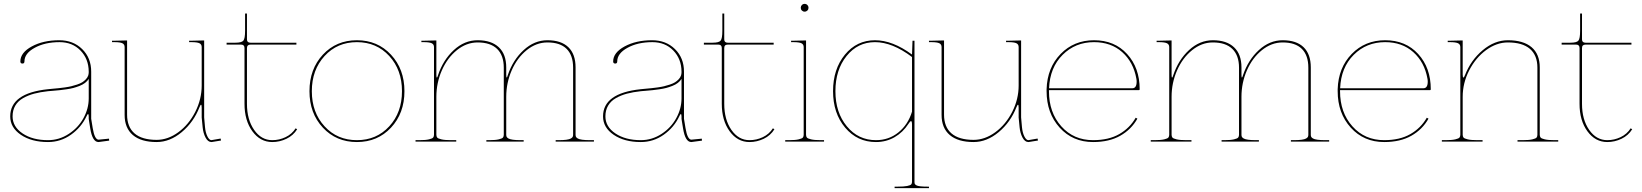

<svg xmlns="http://www.w3.org/2000/svg" viewBox="-20 -730 8467 990"><path d="M32.7 -129.9Q32.7 -249.5 227.1 -270Q232.9 -270.5 252.4 -272.5Q272 -274.4 283.4 -275.4Q294.9 -276.4 314.9 -279.3Q335 -282.2 347.9 -285.4Q360.8 -288.6 377.2 -293.9Q393.6 -299.3 403.8 -305.7Q414.1 -312 422.9 -321.3Q431.6 -330.6 435.1 -341.3Q437.5 -350.1 437.5 -357.4V-360.4Q437 -426.3 395 -469.5Q353 -512.7 287.1 -512.7Q211.9 -512.7 158.9 -483.6Q106 -454.6 106 -413.1Q106 -402.3 95.7 -402.3Q85 -402.3 85 -413.1Q85 -458.5 143.8 -490.5Q202.6 -522.5 285.6 -522.5Q357.4 -522.5 403.8 -476.8Q450.2 -431.2 450.2 -360.4V-117.7L458 -69.8Q467.8 -10.3 488.3 -9.8L542 -15.1L543 -4.9L488.3 2.4H487.8Q456.5 2.4 445.3 -67.9Q444.3 -73.2 442.4 -85.9Q440.4 -98.6 439 -106.9Q437.5 -115.2 437.5 -117.2V-127.9Q437.5 -141.6 434.1 -141.6Q430.7 -141.6 426.3 -130.9Q398.9 -72.8 345.7 -35.2Q292.5 2.4 227.5 2.4Q142.6 2.4 87.6 -34.9Q32.7 -72.3 32.7 -129.9ZM44.9 -129.9Q44.9 -76.7 96.4 -42Q147.9 -7.3 227.5 -7.3Q284.7 -7.3 333.7 -39.1Q382.8 -70.8 410.2 -120.4Q437.5 -169.9 437.5 -222.7V-323.2Q430.7 -312 418.7 -302.7Q406.7 -293.5 390.4 -287.1Q374 -280.8 358.9 -276.6Q343.8 -272.5 322.5 -269.5Q301.3 -266.6 288.3 -265.1Q275.4 -263.7 254.6 -262Q233.9 -260.3 228 -259.8Q187.5 -255.4 156.2 -247.1Q125 -238.8 98.9 -223.9Q72.8 -209 58.8 -185.3Q44.9 -161.6 44.9 -129.9Z M557.6 -512.7V-520H570.3L635.3 -521.5V-139.2Q635.3 -75.2 673.8 -42Q712.4 -8.8 787.6 -8.8Q845.7 -8.8 899.7 -48.3Q953.6 -87.9 986.8 -153.1Q1020 -218.3 1020 -289.1V-487.3Q1020 -501.5 1008.3 -507.1Q996.6 -512.7 967.8 -512.7H955.1V-520H967.8L1032.7 -521.5V-124.5L1037.1 -74.7Q1039.6 -46.9 1049.1 -27.3Q1058.6 -7.8 1069.8 -7.3L1117.7 -15.6L1119.6 -5.4L1071.3 2.4H1070.3Q1052.2 2.4 1040 -20.5Q1027.8 -43.5 1024.9 -73.7L1020 -124V-174.3Q1020 -189.9 1016.6 -189.9Q1013.7 -189.9 1008.8 -177.7Q978.5 -100.1 917.2 -48.8Q856 2.4 787.6 2.4Q707.5 2.4 665 -33.7Q622.6 -69.8 622.6 -137.7V-487.3Q622.6 -501.5 610.8 -507.1Q599.1 -512.7 570.3 -512.7Z M1148.4 -500V-509.8H1193.4Q1226.1 -509.8 1234.9 -520.5Q1243.7 -531.2 1243.7 -571.3V-660.2H1253.4V-526.9Q1253.4 -509.8 1271.5 -509.8H1508.3V-500H1271.5Q1253.4 -500 1253.4 -482.4V-194.8Q1253.4 -113.3 1290.3 -60.3Q1327.1 -7.3 1383.8 -7.3Q1419.9 -7.3 1452.6 -22.9Q1485.4 -38.6 1504.4 -68.4L1512.2 -63.5Q1492.2 -31.2 1457 -14.4Q1421.9 2.4 1383.8 2.4Q1321.8 2.4 1281.2 -53.2Q1240.7 -108.9 1240.7 -194.8V-482.4Q1240.7 -500 1223.1 -500Z M1575.7 -259.8Q1575.7 -374 1644.8 -448.2Q1713.9 -522.5 1820.3 -522.5Q1926.8 -522.5 1996.1 -448Q2065.4 -373.5 2065.4 -259.8Q2065.4 -146 1996.1 -71.8Q1926.8 2.4 1820.3 2.4Q1713.9 2.4 1644.8 -71.8Q1575.7 -146 1575.7 -259.8ZM1653.6 -441.2Q1587.9 -369.6 1587.9 -259.8Q1587.9 -149.9 1653.6 -78.6Q1719.2 -7.3 1820.3 -7.3Q1921.4 -7.3 1987.1 -78.6Q2052.7 -149.9 2052.7 -259.8Q2052.7 -369.6 1987.1 -441.2Q1921.4 -512.7 1820.3 -512.7Q1719.2 -512.7 1653.6 -441.2Z M2122.6 0V-7.3H2142.6Q2174.8 -7.3 2192.1 -11.5Q2209.5 -15.6 2213.6 -21Q2217.8 -26.4 2217.8 -35.2V-487.3Q2217.8 -501.5 2205.8 -507.1Q2193.8 -512.7 2165 -512.7H2152.8V-520H2165L2230 -521.5V-344.7Q2230 -330.1 2232.4 -330.1Q2235.4 -330.1 2238.8 -342.8Q2265.1 -421.4 2320.1 -471.9Q2375 -522.5 2442.9 -522.5Q2513.7 -522.5 2552 -486.3Q2590.3 -450.2 2590.3 -382.3V-344.7Q2590.3 -330.1 2592.8 -330.1Q2594.7 -330.1 2598.6 -343.3Q2625 -421.4 2680.2 -471.9Q2735.4 -522.5 2802.7 -522.5Q2873.5 -522.5 2910.6 -486.6Q2947.8 -450.7 2947.8 -382.3V-35.2Q2947.8 -28.8 2950 -24.4Q2952.1 -20 2959.2 -15.9Q2966.3 -11.7 2982.2 -9.5Q2998 -7.3 3022.5 -7.3H3042.5V0H2845.2V-7.3H2860.4Q2884.8 -7.3 2900.6 -9.5Q2916.5 -11.7 2923.6 -15.9Q2930.7 -20 2932.9 -24.4Q2935.1 -28.8 2935.1 -35.2V-380.9Q2935.1 -444.8 2901.6 -478Q2868.2 -511.2 2802.7 -511.2Q2745.1 -511.2 2695.8 -471.4Q2646.5 -431.6 2618.4 -367.2Q2590.3 -302.7 2590.3 -231V-35.2Q2590.3 -28.8 2592.5 -24.4Q2594.7 -20 2601.8 -15.9Q2608.9 -11.7 2624.8 -9.5Q2640.6 -7.3 2665 -7.3H2680.2V0H2487.8V-7.3H2502.4Q2534.7 -7.3 2552 -11.5Q2569.3 -15.6 2573.5 -21Q2577.6 -26.4 2577.6 -35.2V-380.9Q2577.6 -444.3 2543.2 -477.8Q2508.8 -511.2 2442.9 -511.2Q2385.3 -511.2 2335.9 -471.4Q2286.6 -431.6 2258.3 -367.2Q2230 -302.7 2230 -231V-35.2Q2230 -26.4 2234.1 -21Q2238.3 -15.6 2255.6 -11.5Q2272.9 -7.3 2305.2 -7.3H2332.5V0Z M3089.4 -129.9Q3089.4 -249.5 3283.7 -270Q3289.6 -270.5 3309.1 -272.5Q3328.6 -274.4 3340.1 -275.4Q3351.6 -276.4 3371.6 -279.3Q3391.6 -282.2 3404.5 -285.4Q3417.5 -288.6 3433.8 -293.9Q3450.2 -299.3 3460.4 -305.7Q3470.7 -312 3479.5 -321.3Q3488.3 -330.6 3491.7 -341.3Q3494.1 -350.1 3494.1 -357.4V-360.4Q3493.7 -426.3 3451.7 -469.5Q3409.7 -512.7 3343.8 -512.7Q3268.6 -512.7 3215.6 -483.6Q3162.6 -454.6 3162.6 -413.1Q3162.6 -402.3 3152.3 -402.3Q3141.6 -402.3 3141.6 -413.1Q3141.6 -458.5 3200.4 -490.5Q3259.3 -522.5 3342.3 -522.5Q3414.1 -522.5 3460.4 -476.8Q3506.8 -431.2 3506.8 -360.4V-117.7L3514.6 -69.8Q3524.4 -10.3 3544.9 -9.8L3598.6 -15.1L3599.6 -4.9L3544.9 2.4H3544.4Q3513.2 2.4 3502 -67.9Q3501 -73.2 3499 -85.9Q3497.1 -98.6 3495.6 -106.9Q3494.1 -115.2 3494.1 -117.2V-127.9Q3494.1 -141.6 3490.7 -141.6Q3487.3 -141.6 3482.9 -130.9Q3455.6 -72.8 3402.3 -35.2Q3349.1 2.4 3284.2 2.4Q3199.2 2.4 3144.3 -34.9Q3089.4 -72.3 3089.4 -129.9ZM3101.6 -129.9Q3101.6 -76.7 3153.1 -42Q3204.6 -7.3 3284.2 -7.3Q3341.3 -7.3 3390.4 -39.1Q3439.5 -70.8 3466.8 -120.4Q3494.1 -169.9 3494.1 -222.7V-323.2Q3487.3 -312 3475.3 -302.7Q3463.4 -293.5 3447 -287.1Q3430.7 -280.8 3415.5 -276.6Q3400.4 -272.5 3379.2 -269.5Q3357.9 -266.6 3345 -265.1Q3332 -263.7 3311.3 -262Q3290.5 -260.3 3284.7 -259.8Q3244.1 -255.4 3212.9 -247.1Q3181.6 -238.8 3155.5 -223.9Q3129.4 -209 3115.5 -185.3Q3101.6 -161.6 3101.6 -129.9Z M3609.4 -500V-509.8H3654.3Q3687 -509.8 3695.8 -520.5Q3704.6 -531.2 3704.6 -571.3V-660.2H3714.4V-526.9Q3714.4 -509.8 3732.4 -509.8H3969.2V-500H3732.4Q3714.4 -500 3714.4 -482.4V-194.8Q3714.4 -113.3 3751.2 -60.3Q3788.1 -7.3 3844.7 -7.3Q3880.9 -7.3 3913.6 -22.9Q3946.3 -38.6 3965.3 -68.4L3973.1 -63.5Q3953.1 -31.2 3918 -14.4Q3882.8 2.4 3844.7 2.4Q3782.7 2.4 3742.2 -53.2Q3701.7 -108.9 3701.7 -194.8V-482.4Q3701.7 -500 3684.1 -500Z M4028.8 0V-7.3H4048.8Q4081.1 -7.3 4098.4 -11.5Q4115.7 -15.6 4119.9 -21Q4124 -26.4 4124 -35.2V-487.3Q4124 -501.5 4112.1 -507.1Q4100.1 -512.7 4071.3 -512.7H4059.1V-520H4071.3L4136.2 -521.5V-35.2Q4136.2 -26.4 4140.4 -21Q4144.5 -15.6 4161.9 -11.5Q4179.2 -7.3 4211.4 -7.3H4229V0ZM4114.7 -675.8Q4108.9 -681.6 4108.9 -689.9Q4108.9 -698.2 4114.7 -704.1Q4120.6 -710 4128.9 -710Q4137.2 -710 4143.1 -704.1Q4148.9 -698.2 4148.9 -689.9Q4148.9 -681.6 4143.1 -675.8Q4137.2 -669.9 4128.9 -669.9Q4120.6 -669.9 4114.7 -675.8Z M4491.7 -522.5Q4582.5 -522.5 4682.6 -448.7L4685.1 -520H4695.3V207.5Q4695.3 214.4 4696.8 217.8Q4698.2 221.2 4704.3 225.1Q4710.4 229 4725.3 230.7Q4740.2 232.4 4765.1 232.4H4770V240.2H4592.8V232.4H4607.9Q4640.6 232.4 4657.5 229Q4674.3 225.6 4678.5 220.7Q4682.6 215.8 4682.6 207.5V-86.9Q4682.6 -105.5 4677.7 -105.5Q4672.9 -105.5 4664.1 -91.3Q4635.7 -47.4 4592.5 -22.5Q4549.3 2.4 4496.6 2.4Q4400.4 2.4 4337.9 -71.8Q4275.4 -146 4275.4 -259.8Q4275.4 -373.5 4336.4 -448Q4397.5 -522.5 4491.7 -522.5ZM4496.6 -7.3Q4563 -7.3 4612.5 -47.4Q4662.1 -87.4 4682.6 -154.3V-436Q4581.1 -512.7 4491.7 -512.7Q4402.8 -512.7 4345.2 -441.2Q4287.6 -369.6 4287.6 -259.8Q4287.6 -149.9 4346.7 -78.6Q4405.8 -7.3 4496.6 -7.3Z M4770 -512.7V-520H4782.7L4847.7 -521.5V-139.2Q4847.7 -75.2 4886.2 -42Q4924.8 -8.8 5000 -8.8Q5058.1 -8.8 5112.1 -48.3Q5166 -87.9 5199.2 -153.1Q5232.4 -218.3 5232.4 -289.1V-487.3Q5232.4 -501.5 5220.7 -507.1Q5209 -512.7 5180.2 -512.7H5167.5V-520H5180.2L5245.1 -521.5V-124.5L5249.5 -74.7Q5252 -46.9 5261.5 -27.3Q5271 -7.8 5282.2 -7.3L5330.1 -15.6L5332 -5.4L5283.7 2.4H5282.7Q5264.6 2.4 5252.4 -20.5Q5240.2 -43.5 5237.3 -73.7L5232.4 -124V-174.3Q5232.4 -189.9 5229 -189.9Q5226.1 -189.9 5221.2 -177.7Q5190.9 -100.1 5129.6 -48.8Q5068.4 2.4 5000 2.4Q4919.9 2.4 4877.4 -33.7Q4835 -69.8 4835 -137.7V-487.3Q4835 -501.5 4823.2 -507.1Q4811.5 -512.7 4782.7 -512.7Z M5376.5 -259.8V-270.5Q5379.9 -380.9 5448.7 -451.7Q5517.6 -522.5 5621.1 -522.5Q5727.1 -522.5 5791.7 -451.4Q5856.4 -380.4 5856.4 -270Q5856.4 -265.1 5851.1 -265.1H5388.7V-259.8Q5388.7 -149.9 5452.4 -78.6Q5516.1 -7.3 5616.2 -7.3Q5696.8 -7.3 5751.2 -38.6Q5805.7 -69.8 5835.9 -123L5844.7 -118.2Q5813.5 -62.5 5756.3 -30Q5699.2 2.4 5616.2 2.4Q5511.2 2.4 5443.8 -72Q5376.5 -146.5 5376.5 -259.8ZM5389.2 -274.9H5818.4Q5840.8 -274.9 5840.8 -309.1Q5840.8 -317.4 5839.4 -324.2Q5824.2 -409.7 5766.4 -461.2Q5708.5 -512.7 5621.1 -512.7Q5524.9 -512.7 5459.2 -447.3Q5393.6 -381.8 5389.2 -274.9Z M5913.6 0V-7.3H5933.6Q5965.8 -7.3 5983.2 -11.5Q6000.5 -15.6 6004.6 -21Q6008.8 -26.4 6008.8 -35.2V-487.3Q6008.8 -501.5 5996.8 -507.1Q5984.9 -512.7 5956.1 -512.7H5943.8V-520H5956.1L6021 -521.5V-344.7Q6021 -330.1 6023.4 -330.1Q6026.4 -330.1 6029.8 -342.8Q6056.2 -421.4 6111.1 -471.9Q6166 -522.5 6233.9 -522.5Q6304.7 -522.5 6343 -486.3Q6381.3 -450.2 6381.3 -382.3V-344.7Q6381.3 -330.1 6383.8 -330.1Q6385.7 -330.1 6389.6 -343.3Q6416 -421.4 6471.2 -471.9Q6526.4 -522.5 6593.8 -522.5Q6664.6 -522.5 6701.7 -486.6Q6738.8 -450.7 6738.8 -382.3V-35.2Q6738.8 -28.8 6741 -24.4Q6743.2 -20 6750.2 -15.9Q6757.3 -11.7 6773.2 -9.5Q6789.1 -7.3 6813.5 -7.3H6833.5V0H6636.2V-7.3H6651.4Q6675.8 -7.3 6691.7 -9.5Q6707.5 -11.7 6714.6 -15.9Q6721.7 -20 6723.9 -24.4Q6726.1 -28.8 6726.1 -35.2V-380.9Q6726.1 -444.8 6692.6 -478Q6659.2 -511.2 6593.8 -511.2Q6536.1 -511.2 6486.8 -471.4Q6437.5 -431.6 6409.4 -367.2Q6381.3 -302.7 6381.3 -231V-35.2Q6381.3 -28.8 6383.5 -24.4Q6385.7 -20 6392.8 -15.9Q6399.9 -11.7 6415.8 -9.5Q6431.6 -7.3 6456.1 -7.3H6471.2V0H6278.8V-7.3H6293.5Q6325.7 -7.3 6343 -11.5Q6360.4 -15.6 6364.5 -21Q6368.7 -26.4 6368.7 -35.2V-380.9Q6368.7 -444.3 6334.2 -477.8Q6299.8 -511.2 6233.9 -511.2Q6176.3 -511.2 6127 -471.4Q6077.6 -431.6 6049.3 -367.2Q6021 -302.7 6021 -231V-35.2Q6021 -26.4 6025.1 -21Q6029.3 -15.6 6046.6 -11.5Q6064 -7.3 6096.2 -7.3H6123.5V0Z M6877.4 -259.8V-270.5Q6880.9 -380.9 6949.7 -451.7Q7018.6 -522.5 7122.1 -522.5Q7228 -522.5 7292.7 -451.4Q7357.4 -380.4 7357.4 -270Q7357.4 -265.1 7352.1 -265.1H6889.6V-259.8Q6889.6 -149.9 6953.4 -78.6Q7017.1 -7.3 7117.2 -7.3Q7197.8 -7.3 7252.2 -38.6Q7306.6 -69.8 7336.9 -123L7345.7 -118.2Q7314.5 -62.5 7257.3 -30Q7200.2 2.4 7117.2 2.4Q7012.2 2.4 6944.8 -72Q6877.4 -146.5 6877.4 -259.8ZM6890.1 -274.9H7319.3Q7341.8 -274.9 7341.8 -309.1Q7341.8 -317.4 7340.3 -324.2Q7325.2 -409.7 7267.3 -461.2Q7209.5 -512.7 7122.1 -512.7Q7025.9 -512.7 6960.2 -447.3Q6894.5 -381.8 6890.1 -274.9Z M7414.6 0V-7.3H7434.6Q7466.8 -7.3 7484.1 -11.5Q7501.5 -15.6 7505.6 -21Q7509.8 -26.4 7509.8 -35.2V-487.3Q7509.8 -501.5 7497.8 -507.1Q7485.8 -512.7 7457 -512.7H7444.8V-520H7457L7522 -521.5V-345.7Q7522 -330.1 7525.9 -330.1Q7528.8 -330.1 7533.7 -342.3Q7564 -419.9 7625.2 -471.2Q7686.5 -522.5 7754.9 -522.5Q7835 -522.5 7877.2 -486.6Q7919.4 -450.7 7919.4 -382.3V-35.2Q7919.4 -26.4 7923.6 -21Q7927.7 -15.6 7945.1 -11.5Q7962.4 -7.3 7994.6 -7.3H8014.6V0H7804.7V-7.3H7832Q7864.3 -7.3 7881.6 -11.5Q7898.9 -15.6 7903.1 -21Q7907.2 -26.4 7907.2 -35.2V-380.9Q7907.2 -444.8 7868.7 -478Q7830.1 -511.2 7754.9 -511.2Q7696.8 -511.2 7642.8 -471.7Q7588.9 -432.1 7555.4 -366.9Q7522 -301.8 7522 -231V-35.2Q7522 -26.4 7526.1 -21Q7530.3 -15.6 7547.6 -11.5Q7564.9 -7.3 7597.2 -7.3H7624.5V0Z M8032.2 -500V-509.8H8077.1Q8109.9 -509.8 8118.7 -520.5Q8127.4 -531.2 8127.4 -571.3V-660.2H8137.2V-526.9Q8137.2 -509.8 8155.3 -509.8H8392.1V-500H8155.3Q8137.2 -500 8137.2 -482.4V-194.8Q8137.2 -113.3 8174.1 -60.3Q8210.9 -7.3 8267.6 -7.3Q8303.7 -7.3 8336.4 -22.9Q8369.1 -38.6 8388.2 -68.4L8396 -63.5Q8376 -31.2 8340.8 -14.4Q8305.7 2.4 8267.6 2.4Q8205.6 2.4 8165 -53.2Q8124.5 -108.9 8124.5 -194.8V-482.4Q8124.5 -500 8106.9 -500Z"/></svg>

Font: Znikomit
Style: Regular
Weight: 100
Designer: gluk
Foundry: gluk
Version: Version 0.53